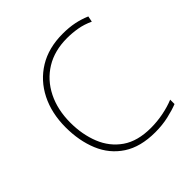

<svg xmlns="http://www.w3.org/2000/svg" viewBox="-153 -653 778 778"><g transform="rotate(-45 236.0 -264.0)"><path d="M302 10Q218 10 164 -25.5Q110 -61 84.5 -122.5Q59 -184 59 -261Q59 -342 90.5 -404.5Q122 -467 180 -502.5Q238 -538 319 -538Q355 -538 384.5 -532Q414 -526 442 -514L437 -489Q407 -503 377.5 -508Q348 -513 319 -513Q247 -513 195 -481Q143 -449 114.5 -392Q86 -335 86 -261Q86 -193 108.5 -137Q131 -81 178.5 -48Q226 -15 302 -15Q338 -15 373.5 -22Q409 -29 438 -41V-16Q413 -6 378 2Q343 10 302 10Z"/></g></svg>

Font: Noto Sans Lao Looped Thin
Style: Regular
Weight: 100
Designer: Mark Frömberg, Ben Mitchell
Foundry: The Fontpad Ltd
Version: Version 1.002; ttfautohint (v1.8.4.7-5d5b)